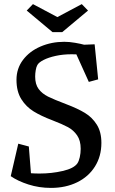

<svg xmlns="http://www.w3.org/2000/svg" viewBox="-20 -896 558 933"><path d="M328.1 -632.3Q286.6 -632.3 251 -624.5Q215.3 -616.7 191.9 -604.7Q168.5 -592.8 161.6 -580.1Q156.2 -570.8 153.6 -554.9Q150.9 -539.1 150.9 -523.9Q150.9 -486.3 167.7 -463.6Q184.6 -440.9 213.6 -426.5Q242.7 -412.1 303.2 -389.2Q357.4 -368.7 392.8 -347.2Q428.2 -325.7 450.4 -290.3Q472.7 -254.9 472.7 -201.7Q472.7 -136.7 441.4 -86.9Q410.2 -37.1 354.5 -10Q298.8 17.1 227.5 17.1Q169.9 17.1 118.2 0.5Q66.4 -16.1 32.2 -40L68.8 -197.8L120.1 -184.1L130.4 -54.2Q149.4 -52.7 171.9 -52.7Q231 -52.7 284.9 -65.2Q338.9 -77.6 356 -102.1Q363.3 -112.8 367.7 -132.3Q372.1 -151.9 372.1 -172.9Q372.1 -213.4 354.5 -238.5Q336.9 -263.7 310.3 -278.1Q283.7 -292.5 234.4 -311.5Q180.2 -332 143.6 -354.5Q106.9 -377 83.5 -414.3Q60.1 -451.7 60.1 -508.3Q60.1 -563 91.8 -605Q123.5 -647 176.8 -669.9Q230 -692.9 292.5 -692.9Q317.4 -692.9 345 -688Q372.6 -683.1 388.7 -678.7L439.9 -680.7L457 -510.3L411.6 -498L351.1 -631.8Q343.8 -632.3 328.1 -632.3ZM109.9 -844.7 140.1 -876 258.8 -813 377.4 -876 407.7 -844.7 282.2 -739.7H235.4Z"/></svg>

Font: Vesper Libre
Style: Regular
Weight: 400
Designer: Robert Keller & Kimya Gandhi
Foundry: Mota Italic
Version: Version 1.058